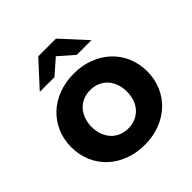

<svg xmlns="http://www.w3.org/2000/svg" viewBox="-201 -900 1056 1056"><g transform="rotate(-45 327.5 -371.5)"><path d="M32 -269Q32 -329 54 -380Q76 -431 115.5 -468Q155 -505 209.5 -525.5Q264 -546 328 -546Q392 -546 446 -525.5Q500 -505 539.5 -468Q579 -431 601 -380Q623 -329 623 -269Q623 -209 601 -158Q579 -107 539.5 -70Q500 -33 446 -12.5Q392 8 328 8Q264 8 209.5 -12.5Q155 -33 115.5 -70Q76 -107 54 -158Q32 -209 32 -269ZM465 -269Q465 -303 455 -330.5Q445 -358 426.5 -377.5Q408 -397 383 -407.5Q358 -418 328 -418Q298 -418 272.5 -407.5Q247 -397 229 -377.5Q211 -358 200.5 -330.5Q190 -303 190 -269Q190 -235 200.5 -207.5Q211 -180 229 -160.5Q247 -141 272.5 -130.5Q298 -120 328 -120Q358 -120 383 -130.5Q408 -141 426.5 -160.5Q445 -180 455 -207.5Q465 -235 465 -269ZM413 -607 326 -683 239 -607H125L257 -751H395L527 -607Z"/></g></svg>

Font: CMG Sans
Style: Bold
Weight: 700
Designer: Julieta Ulanovsky
Foundry: Julieta Ulanovsky
Version: Version 7.200